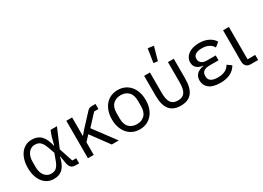

<svg xmlns="http://www.w3.org/2000/svg" viewBox="-18 -1529 3134 2290"><g transform="rotate(-30 1549.0 -384.0)"><path d="M608 0H563Q522 0 500.5 -19Q479 -38 471 -83L454 -184H450Q430 -87 384 -37.5Q338 12 257 12Q210 12 172 -7.5Q134 -27 107 -62Q80 -97 65 -147Q50 -197 50 -258Q50 -319 65 -369Q80 -419 107 -454Q134 -489 172 -508.5Q210 -528 257 -528Q337 -528 384 -480Q431 -432 452 -332H456L485 -443L512 -516H600L491 -260L554 -70H608ZM257 -59Q279 -59 297.5 -64Q316 -69 331 -82Q346 -95 359 -117Q372 -139 384 -173L415 -258L384 -343Q372 -377 359 -399Q346 -421 331 -434Q316 -447 297.5 -452Q279 -457 257 -457Q233 -457 211.5 -446.5Q190 -436 173 -416Q156 -396 146 -365Q136 -334 136 -294V-222Q136 -181 146 -150.5Q156 -120 173 -100Q190 -80 211.5 -69.5Q233 -59 257 -59Z M876 -246 809 -174V0H729V-516H809V-263H813L863 -322L1016 -487Q1031 -504 1046 -510Q1061 -516 1082 -516H1131V-446H1072L933 -296L1154 0H1057Z M1441 12Q1389 12 1346 -7Q1303 -26 1272.5 -61.5Q1242 -97 1225 -146.5Q1208 -196 1208 -258Q1208 -319 1225 -369Q1242 -419 1272.5 -454.5Q1303 -490 1346 -509Q1389 -528 1441 -528Q1493 -528 1535.5 -509Q1578 -490 1609 -454.5Q1640 -419 1657 -369Q1674 -319 1674 -258Q1674 -196 1657 -146.5Q1640 -97 1609 -61.5Q1578 -26 1535.5 -7Q1493 12 1441 12ZM1441 -59Q1506 -59 1547 -99Q1588 -139 1588 -221V-295Q1588 -377 1547 -417Q1506 -457 1441 -457Q1376 -457 1335 -417Q1294 -377 1294 -295V-221Q1294 -139 1335 -99Q1376 -59 1441 -59Z M1881 -234Q1881 -143 1910 -101Q1939 -59 2005 -59Q2071 -59 2100 -101Q2129 -143 2129 -234V-516H2209V-246Q2209 -112 2158 -50Q2107 12 2005 12Q1903 12 1852 -50Q1801 -112 1801 -246V-516H1881ZM2030 -585 1973 -592 2002 -780 2082 -769Z M2775 -99Q2712 12 2551 12Q2446 12 2395.5 -29Q2345 -70 2345 -137Q2345 -191 2377 -222.5Q2409 -254 2472 -265V-269Q2418 -275 2387 -303Q2356 -331 2356 -379Q2356 -411 2370 -438Q2384 -465 2410.5 -485Q2437 -505 2474.5 -516.5Q2512 -528 2560 -528Q2635 -528 2689 -501Q2743 -474 2770 -427L2712 -381Q2692 -417 2653.5 -437Q2615 -457 2559 -457Q2527 -457 2505 -451Q2483 -445 2469 -435Q2455 -425 2448.5 -412Q2442 -399 2442 -386V-374Q2442 -342 2468 -321Q2494 -300 2540 -300H2662V-233H2540Q2431 -233 2431 -153V-141Q2431 -102 2462 -80.5Q2493 -59 2556 -59Q2674 -59 2718 -140Z M3073 0H2973Q2931 0 2909.5 -23.5Q2888 -47 2888 -85V-516H2968V-70H3073Z"/></g></svg>

Font: IBM Plex Sans
Style: Regular
Weight: 400
Designer: Mike Abbink, Paul van der Laan, Pieter van Rosmalen
Foundry: Bold Monday
Version: Version 3.005